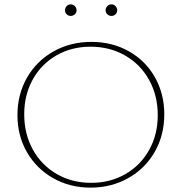

<svg xmlns="http://www.w3.org/2000/svg" viewBox="-20 -855 833 880"><path d="M60 -327Q60 -423 104 -499.5Q148 -576 225.5 -619.5Q303 -663 399 -663Q494 -663 570.5 -620Q647 -577 690 -501Q733 -425 733 -331Q733 -235 689 -158.5Q645 -82 567.5 -38.5Q490 5 395 5Q300 5 223.5 -38.5Q147 -82 103.5 -157.5Q60 -233 60 -327ZM703 -327Q703 -417 663.5 -488.5Q624 -560 553.5 -600.5Q483 -641 395 -641Q308 -641 238.5 -601Q169 -561 130 -490.5Q91 -420 91 -331Q91 -241 130.5 -169.5Q170 -98 240 -57.5Q310 -17 398 -17Q485 -17 554.5 -57Q624 -97 663.5 -167.5Q703 -238 703 -327ZM278 -808Q278 -819 285.5 -827Q293 -835 304 -835Q315 -835 323 -827Q331 -819 331 -808Q331 -797 323 -789.5Q315 -782 304 -782Q293 -782 285.5 -789.5Q278 -797 278 -808ZM464 -808Q464 -819 472 -827Q480 -835 491 -835Q502 -835 509.5 -827Q517 -819 517 -808Q517 -797 509.5 -789.5Q502 -782 491 -782Q480 -782 472 -789.5Q464 -797 464 -808Z"/></svg>

Font: Ysabeau Extralight
Style: Regular
Weight: 200
Designer: Christian Thalmann (Catharsis Fonts)
Version: Version 0.003